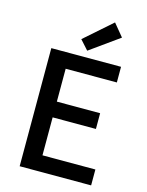

<svg xmlns="http://www.w3.org/2000/svg" viewBox="-142 -1071 884 1157"><g transform="rotate(15 300.0 -493.0)"><path d="M97.2 0V-736.8H532.2V-639.2H212.9V-434.1H482.9V-335.9H212.9V-99.1H543V0ZM310.1 -777.8 257.8 -835.9 428.2 -985.8 492.2 -908.2Z"/></g></svg>

Font: Source Han Sans CN Medium
Style: Regular
Weight: 500
Designer: Ryoko NISHIZUKA  (kana, bopomofo & ideographs); Paul D. Hunt (Latin, Greek & Cyrillic); Sandoll Communications , Soo-you
Foundry: Adobe
Version: Version 2.004;hotconv 1.0.118;makeotfexe 2.5.65603